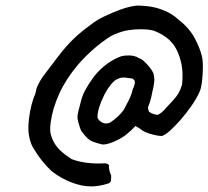

<svg xmlns="http://www.w3.org/2000/svg" viewBox="-20 -534 748 689"><path d="M307 135Q273 135 235 120Q197 105 165 80Q148 64 131 43Q114 22 102 1Q94 -10 88.5 -28.5Q83 -47 82 -66Q81 -83 84 -108Q87 -133 93 -157Q99 -181 106 -195Q106 -198 107.5 -201.5Q109 -205 110 -211Q110 -217 117.5 -231.5Q125 -246 133 -258Q167 -303 191.5 -335Q216 -367 242.5 -393Q269 -419 308 -447Q327 -462 355 -475.5Q383 -489 412 -499.5Q441 -510 464 -513Q468 -514 476.5 -514Q485 -514 507 -512Q538 -509 568.5 -496.5Q599 -484 620 -464Q660 -433 679 -396.5Q698 -360 704 -334Q708 -320 708 -294Q708 -268 705 -242.5Q702 -217 696 -204Q685 -180 667 -154Q649 -128 628.5 -104.5Q608 -81 590 -65Q572 -49 561 -46Q546 -46 521.5 -53Q497 -60 485 -70Q487 -70 466 -82Q466 -82 459 -74.5Q452 -67 441 -58Q427 -45 407.5 -34.5Q388 -24 370.5 -19Q353 -14 345 -16Q326 -21 315 -25Q304 -29 294.5 -37.5Q285 -46 271 -65Q267 -75 262.5 -90Q258 -105 258 -112Q258 -122 261 -134Q264 -146 268 -161Q274 -188 284.5 -208Q295 -228 312 -252Q328 -275 353 -296Q378 -317 407 -329Q419 -335 443 -335Q452 -335 461 -333Q470 -331 479 -325Q486 -324 496.5 -314.5Q507 -305 517 -292.5Q527 -280 531 -270Q534 -255 534 -248Q534 -241 531 -224Q530 -220 529 -214Q528 -208 526 -202Q525 -194 522 -182Q519 -170 517 -165Q514 -156 512 -151.5Q510 -147 513 -139Q512 -135 518 -131Q524 -127 532 -124.5Q540 -122 544 -122Q549 -122 558 -129Q567 -136 577 -148Q593 -165 603 -176Q613 -187 620 -198.5Q627 -210 633 -229Q634 -235 634.5 -244Q635 -253 635 -263Q635 -313 613.5 -356Q592 -399 539 -421Q528 -426 513.5 -427.5Q499 -429 484 -429Q462 -429 440 -425.5Q418 -422 397 -413Q384 -409 365.5 -396.5Q347 -384 327 -367.5Q307 -351 289.5 -333.5Q272 -316 260 -302Q217 -251 193 -198.5Q169 -146 162 -96Q158 -66 162.5 -51Q167 -36 170 -30Q181 -8 198 7.5Q215 23 237 37Q260 46 290.5 50Q321 54 359 52Q367 54 369.5 56.5Q372 59 371 68Q371 69 372.5 77Q374 85 379 96Q379 105 378.5 112.5Q378 120 370 124Q364 126 352.5 129Q341 132 328.5 133.5Q316 135 307 135ZM375 -94Q384 -100 395 -109Q406 -118 415 -128.5Q424 -139 427 -145Q427 -146 434 -159Q441 -171 447.5 -186Q454 -201 457 -216Q459 -218 460 -222Q461 -226 464 -235Q464 -240 463 -244Q462 -248 455 -252H456Q445 -254 430 -255.5Q415 -257 405 -252Q391 -247 377.5 -230Q364 -213 353 -191Q342 -169 335.5 -147.5Q329 -126 330 -111Q336 -99 348.5 -93.5Q361 -88 375 -94Z"/></svg>

Font: Caveat SemiBold
Style: Regular
Weight: 600
Designer: Pablo Impallari
Foundry: Pablo Impallari
Version: Version 2.000